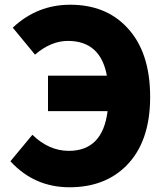

<svg xmlns="http://www.w3.org/2000/svg" viewBox="-20 -778 707 812"><path d="M34 -661Q137 -758 277 -758Q427 -758 517 -662Q615 -559 615 -368Q615 -178 514 -77Q423 14 274 14Q125 14 24 -96L117 -208Q187 -140 271 -140Q414 -140 435 -308H183V-458H432Q405 -605 267 -605Q196 -605 128 -547Z"/></svg>

Font: Source Han Sans CN Heavy
Style: Bold
Weight: 900
Designer: Ryoko NISHIZUKA (kana & ideographs); Paul D. Hunt (Latin, Greek & Cyrillic); Wenlong ZHANG (bopomofo); Sandoll Communica
Foundry: Adobe Systems Incorporated
Version: Version 1.000;PS 1;hotconv 1.0.78;makeotf.lib2.5.61930